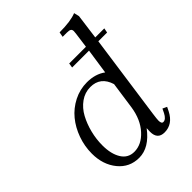

<svg xmlns="http://www.w3.org/2000/svg" viewBox="-215 -857 974 974"><g transform="rotate(-45 272.5 -369.5)"><path d="M50.8 -178.2Q50.8 -231 68.6 -280.8Q86.4 -330.6 117.4 -368.4Q148.4 -406.2 193.4 -429.2Q238.3 -452.1 289.1 -452.1Q349.1 -452.1 390.1 -421.9L410.2 -558.1H289.1L293 -583H413.1L423.8 -662.1Q425.8 -675.8 425.8 -682.1Q425.8 -693.4 418.9 -697.8Q412.1 -702.1 395 -702.1H365.2L370.1 -729Q450.2 -729 491.2 -746.1L498 -717.8L480 -583H544.9L540 -558.1H477.1L413.1 -104Q408.2 -68.8 408.2 -58.1Q408.2 -35.2 420.9 -35.2Q439.9 -35.2 455.1 -64.9L465.8 -86.9L488.8 -76.2L478 -54.2Q446.8 6.8 388.2 6.8Q337.9 6.8 337.9 -47.9Q337.9 -64.5 338.9 -73.2Q278.8 6.8 206.1 6.8Q137.2 6.8 94 -46.1Q50.8 -99.1 50.8 -178.2ZM118.2 -169.9Q118.2 -108.4 141.8 -70.3Q165.5 -32.2 210 -32.2Q262.2 -32.2 304.7 -78.9Q347.2 -125.5 358.9 -201.2L379.9 -348.1Q356.9 -422.9 284.2 -422.9Q245.1 -422.9 212.6 -399.7Q180.2 -376.5 160.2 -339.4Q140.1 -302.2 129.2 -258.3Q118.2 -214.4 118.2 -169.9Z"/></g></svg>

Font: Dihjauti
Style: Italic
Weight: 400
Italic angle: -9°
Designer: T. Christopher White
Version: Version 3.0.0